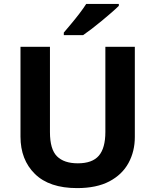

<svg xmlns="http://www.w3.org/2000/svg" viewBox="-20 -954 796 984"><path d="M671 -252Q671 -178 638.5 -118.5Q606 -59 540.5 -24.5Q475 10 375 10Q233 10 159 -62.5Q85 -135 85 -254V-714H236V-277Q236 -189 272 -153Q308 -117 379 -117Q453 -117 486.5 -156Q520 -195 520 -278V-714H671ZM589 -924Q575 -910 552 -890Q529 -870 502.5 -848Q476 -826 450.5 -806.5Q425 -787 406 -774H307V-787Q323 -806 344.5 -831.5Q366 -857 387 -884.5Q408 -912 422 -934H589Z"/></svg>

Font: Noto Sans Tangsa
Style: Regular
Weight: 400
Designer: David Williams
Foundry: Google LLC
Version: Version 1.504